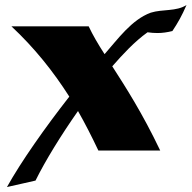

<svg xmlns="http://www.w3.org/2000/svg" viewBox="-20 -606 771 773"><path d="M587 -555C510 -527 454 -448 401 -388C375 -428 354 -464 337 -500H26C119 -413 194 -319 259 -217C162 -93 66 43 8 147C46 138 86 130 123 121C163 40 226 -62 294 -159C323 -108 350 -55 376 0H625C553 -151 486 -255 432 -339C475 -388 521 -438 574 -476C588 -474 601 -473 614 -473C634 -473 654 -476 674 -481C696 -514 712 -542 731 -586C690 -559 635 -570 587 -555Z"/></svg>

Font: Ruslan Display
Style: Regular
Weight: 400
Designer: Denis Masharov, Vladimir Rabdu
Foundry: Denis Masharov, Vladimir Rabdu
Version: Version 1.001